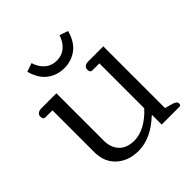

<svg xmlns="http://www.w3.org/2000/svg" viewBox="-188 -823 972 972"><g transform="rotate(-45 298.5 -337.0)"><path d="M139 -670 185 -686Q196 -649 222 -626.5Q248 -604 285 -604Q322 -604 348 -626.5Q374 -649 385 -686L431 -670Q414 -608 375 -579Q336 -550 285 -550Q234 -550 195 -579Q156 -608 139 -670ZM91 -143V-442H41Q25 -442 25 -462Q25 -476 34.5 -482.5Q44 -489 60 -489H166V-149Q166 -100 194.5 -70Q223 -40 276 -40Q315 -40 354.5 -62Q394 -84 427 -121V-442H377Q361 -442 361 -462Q361 -476 370.5 -482.5Q380 -489 396 -489H502V-47L542 -36Q556 -32 562.5 -26.5Q569 -21 569 -12Q569 0 557 0H431V-68H428Q343 12 254 12Q183 12 137 -29.5Q91 -71 91 -143Z"/></g></svg>

Font: Maitree
Style: Regular
Weight: 400
Designer: CadsonDemak Team
Foundry: CadsonDemak
Version: Version 1.000